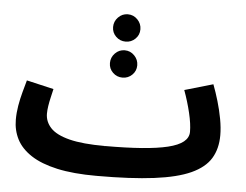

<svg xmlns="http://www.w3.org/2000/svg" viewBox="-52 -796 1129 882"><g transform="rotate(5 512.0 -355.0)"><path d="M425 21 451 -119Q548 -119 620 -124.5Q692 -130 739.5 -141.5Q787 -153 810.5 -172Q834 -191 834 -218Q834 -254 822 -304.5Q810 -355 791 -407L922 -445Q935 -411 947 -370.5Q959 -330 966.5 -289.5Q974 -249 974 -214Q974 -152 947 -107.5Q920 -63 857.5 -34.5Q795 -6 689 7.5Q583 21 425 21ZM424 21Q316 21 241.5 4.5Q167 -12 120.5 -42.5Q74 -73 53 -114Q32 -155 32 -204Q32 -236 37.5 -268.5Q43 -301 51.5 -332Q60 -363 67 -388L192 -359Q188 -341 183 -320Q178 -299 175 -279.5Q172 -260 172 -244Q172 -207 198.5 -178.5Q225 -150 286 -134.5Q347 -119 450 -119L470 -11ZM503 -439Q477 -439 458.5 -457Q440 -475 440 -501Q440 -527 458.5 -546Q477 -565 503 -565Q529 -565 547.5 -546Q566 -527 566 -501Q566 -475 547.5 -457Q529 -439 503 -439ZM503 -605Q477 -605 458.5 -623Q440 -641 440 -667Q440 -693 458.5 -712Q477 -731 503 -731Q529 -731 547.5 -712Q566 -693 566 -667Q566 -641 547.5 -623Q529 -605 503 -605Z"/></g></svg>

Font: Noto Sans
Style: Bold
Weight: 700
Designer: Monotype Design Team
Foundry: Monotype Imaging Inc.
Version: Version 2.000;GOOG;noto-source:20170915:90ef993387c0; ttfaut